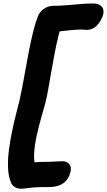

<svg xmlns="http://www.w3.org/2000/svg" viewBox="-20 -839 628 1127"><path d="M103.2 268.8Q83.4 268.8 67 258.9Q50.6 249 44.4 232.2Q29.2 196 27.2 147.7Q25.2 99.4 31.9 45.2Q38.6 -9 49.8 -63.2Q61 -117.4 73.1 -165.1Q85.2 -212.8 94 -246.8Q101.4 -278.4 110.5 -325.9Q119.6 -373.4 129.4 -429.4Q139.2 -485.4 150.4 -542.5Q161.6 -599.6 174.2 -651.1Q186.8 -702.6 201.6 -741.2Q212.2 -769.6 237.7 -787.2Q263.2 -804.8 292.4 -804.8Q330 -804.8 370.8 -808.3Q411.6 -811.8 450.7 -815.2Q489.8 -818.6 524 -818.6Q561 -818.6 576.5 -801.5Q592 -784.4 586.2 -757.2Q581.8 -737.4 569.1 -715.6Q556.4 -693.8 536 -678.7Q515.6 -663.6 488.6 -663.6Q480.2 -663.6 472.4 -664.6Q464.6 -665.6 455.4 -665.6Q427.8 -665.6 391.1 -661.6Q354.4 -657.6 318.7 -653.7Q283 -649.8 260.4 -650L348.8 -713.6Q334.8 -676.6 322.6 -626.9Q310.4 -577.2 300 -522.2Q289.6 -467.2 280.3 -413.3Q271 -359.4 262.8 -313.7Q254.6 -268 247.2 -238Q238 -204.6 223.7 -154.5Q209.4 -104.4 196.6 -48.5Q183.8 7.4 180.5 59.2Q177.2 111 191.8 148.6L112.8 124Q149.4 116.4 180.9 113.7Q212.4 111 249.6 111Q275.8 111 300.5 109.2Q325.2 107.4 345.8 107.4Q372.4 107.4 386.1 123.9Q399.8 140.4 394.6 166.6Q385.6 210.8 353.6 234.9Q321.6 259 267.8 259Q243.6 259 223.5 259.1Q203.4 259.2 185 260.8Q159 262.4 139.8 265.6Q120.6 268.8 103.2 268.8Z"/></svg>

Font: Shantell Sans Light
Style: Italic
Weight: 300
Italic angle: -11°
Designer: Stephen Nixon, Anya Danilova, Shantell Martin
Foundry: Arrow Type
Version: Version 1.008;[ac192a2d6]